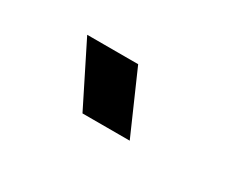

<svg xmlns="http://www.w3.org/2000/svg" viewBox="-35 -853 570 447"><g transform="rotate(30 250.0 -630.0)"><path d="M190 -548 108 -712H245L317 -548Z"/></g></svg>

Font: TASA Orbiter Display
Style: Bold
Weight: 700
Designer: Weizhong Zhang
Version: Version 1.000;Glyphs 3.1.2 (3151)